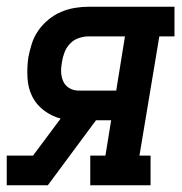

<svg xmlns="http://www.w3.org/2000/svg" viewBox="-21 -550 541 570"><path d="M-1 0V-88H77L159 -198Q132 -205 109 -222.5Q86 -240 74 -265Q62 -290 60.5 -320Q59 -350 63 -379Q67 -400 73.5 -420.5Q80 -441 92.5 -459Q105 -477 122.5 -491.5Q140 -506 160 -514.5Q180 -523 201 -526.5Q222 -530 242 -530H497V-442H452L393 -88H426V0H247V-88H292L309 -193H264L121 0ZM213 -281H324L350 -442H242Q228 -442 213 -437Q198 -432 187 -420.5Q176 -409 170.5 -394.5Q165 -380 163 -366Q160 -351 160.5 -336Q161 -321 167 -308Q173 -295 185.5 -288Q198 -281 213 -281Z"/></svg>

Font: Iosevka Slab Semibold Oblique
Style: Regular
Weight: 600
Italic angle: -9°
Monospace: yes
Designer: Belleve Invis
Foundry: Belleve Invis
Version: Version 11.1.1; ttfautohint (v1.8.3)